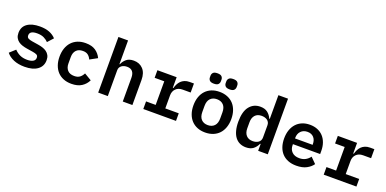

<svg xmlns="http://www.w3.org/2000/svg" viewBox="-9 -1564 4819 2400"><g transform="rotate(20 2400.0 -364.0)"><path d="M298 12Q213 12 151 -14.5Q89 -41 54 -86L129 -154Q161 -119 202.5 -100Q244 -81 299 -81Q347 -81 376 -97Q405 -113 405 -146Q405 -174 385.5 -184Q366 -194 334 -199L251 -212Q219 -217 188.5 -226.5Q158 -236 134.5 -253Q111 -270 97 -296.5Q83 -323 83 -361Q83 -442 143.5 -485Q204 -528 310 -528Q385 -528 437.5 -507Q490 -486 524 -448L457 -374Q435 -398 398.5 -416.5Q362 -435 306 -435Q208 -435 208 -374Q208 -346 228 -335.5Q248 -325 280 -320L362 -307Q395 -302 425.5 -292.5Q456 -283 479.5 -266Q503 -249 517 -223Q531 -197 531 -159Q531 -79 469.5 -33.5Q408 12 298 12Z M920 12Q861 12 814 -7Q767 -26 734.5 -61Q702 -96 684.5 -146Q667 -196 667 -258Q667 -320 684.5 -370Q702 -420 734.5 -455Q767 -490 813.5 -509Q860 -528 919 -528Q1001 -528 1051 -494Q1101 -460 1127 -404L1028 -350Q1014 -383 988.5 -403.5Q963 -424 919 -424Q862 -424 831.5 -391Q801 -358 801 -301V-215Q801 -159 831.5 -125.5Q862 -92 921 -92Q967 -92 994.5 -113Q1022 -134 1039 -169L1135 -112Q1109 -57 1056.5 -22.5Q1004 12 920 12Z M1275 -740H1403V-425H1408Q1425 -467 1460.5 -497.5Q1496 -528 1559 -528Q1635 -528 1682.5 -477.5Q1730 -427 1730 -333V0H1602V-315Q1602 -427 1505 -427Q1485 -427 1467 -422Q1449 -417 1434.5 -406.5Q1420 -396 1411.5 -381Q1403 -366 1403 -345V0H1275Z M1875 -101H2003V-415H1875V-516H2131V-375H2139Q2146 -402 2158.5 -427.5Q2171 -453 2190.5 -472.5Q2210 -492 2238 -504Q2266 -516 2305 -516H2361V-396H2255Q2197 -396 2164 -362Q2131 -328 2131 -275V-101H2310V0H1875Z M2595 -599Q2554 -599 2538 -616Q2522 -633 2522 -657V-679Q2522 -703 2538 -720Q2554 -737 2595 -737Q2636 -737 2652 -720Q2668 -703 2668 -679V-657Q2668 -633 2652 -616Q2636 -599 2595 -599ZM2805 -599Q2764 -599 2748 -616Q2732 -633 2732 -657V-679Q2732 -703 2748 -720Q2764 -737 2805 -737Q2846 -737 2862 -720Q2878 -703 2878 -679V-657Q2878 -633 2862 -616Q2846 -599 2805 -599ZM2700 12Q2641 12 2594.5 -7Q2548 -26 2515.5 -61Q2483 -96 2465.5 -146Q2448 -196 2448 -258Q2448 -320 2465.5 -370Q2483 -420 2515.5 -455Q2548 -490 2594.5 -509Q2641 -528 2700 -528Q2758 -528 2805 -509Q2852 -490 2884.5 -455Q2917 -420 2934.5 -370Q2952 -320 2952 -258Q2952 -196 2934.5 -146Q2917 -96 2884.5 -61Q2852 -26 2805 -7Q2758 12 2700 12ZM2700 -86Q2755 -86 2787 -119.5Q2819 -153 2819 -218V-298Q2819 -363 2787 -396.5Q2755 -430 2700 -430Q2645 -430 2613 -396.5Q2581 -363 2581 -298V-218Q2581 -153 2613 -119.5Q2645 -86 2700 -86Z M3403 -91H3396Q3375 -44 3338.5 -16Q3302 12 3242 12Q3198 12 3161.5 -4.5Q3125 -21 3099 -54.5Q3073 -88 3059 -139Q3045 -190 3045 -258Q3045 -394 3099 -461Q3153 -528 3242 -528Q3302 -528 3338.5 -500Q3375 -472 3396 -425H3403V-740H3531V0H3403ZM3296 -90Q3318 -90 3337.5 -95.5Q3357 -101 3371.5 -111.5Q3386 -122 3394.5 -138.5Q3403 -155 3403 -177V-339Q3403 -361 3394.5 -377.5Q3386 -394 3371.5 -404.5Q3357 -415 3337.5 -420.5Q3318 -426 3296 -426Q3240 -426 3209.5 -392Q3179 -358 3179 -299V-217Q3179 -158 3209.5 -124Q3240 -90 3296 -90Z M3912 12Q3850 12 3802 -7Q3754 -26 3721.5 -61Q3689 -96 3672 -145.5Q3655 -195 3655 -257Q3655 -320 3672.5 -370Q3690 -420 3722 -455Q3754 -490 3799.5 -509Q3845 -528 3902 -528Q3958 -528 4003 -509.5Q4048 -491 4079.5 -457Q4111 -423 4128 -375Q4145 -327 4145 -269V-227H3783V-214Q3783 -158 3818 -123.5Q3853 -89 3916 -89Q3964 -89 3998.5 -108.5Q4033 -128 4056 -160L4129 -87Q4101 -46 4047.5 -17Q3994 12 3912 12ZM3903 -434Q3849 -434 3816 -400Q3783 -366 3783 -310V-303H4017V-312Q4017 -368 3986.5 -401Q3956 -434 3903 -434Z M4275 -101H4403V-415H4275V-516H4531V-375H4539Q4546 -402 4558.5 -427.5Q4571 -453 4590.5 -472.5Q4610 -492 4638 -504Q4666 -516 4705 -516H4761V-396H4655Q4597 -396 4564 -362Q4531 -328 4531 -275V-101H4710V0H4275Z"/></g></svg>

Font: IBM Plex Mono SmBld
Style: Regular
Weight: 600
Monospace: yes
Designer: Mike Abbink, Paul van der Laan, Pieter van Rosmalen
Foundry: Bold Monday
Version: Version 2.3